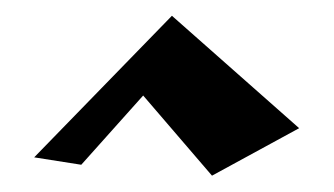

<svg xmlns="http://www.w3.org/2000/svg" viewBox="-20 -720 419 241"><path d="M22.9 -522.5 195.8 -700.2 355.5 -559.1 246.1 -499.5 159.7 -600.1 82 -513.2Z"/></svg>

Font: Some Time Later
Style: Regular
Weight: 400
Version: Version 003.300